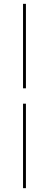

<svg xmlns="http://www.w3.org/2000/svg" viewBox="-20 -840 255 1000"><path d="M115 -300V140H100V-300ZM100 -380V-820H115V-380Z"/></svg>

Font: Kalnia Glaze Thin Thin
Style: Regular
Weight: 250
Version: Version 1.110